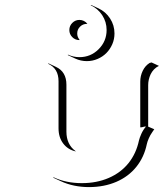

<svg xmlns="http://www.w3.org/2000/svg" viewBox="-20 -742 666 780"><path d="M175 -483.2 177.5 -484.4 207.5 -470.2Q249.8 -450.4 249.8 -397.9V-206.8Q249.8 -181.6 259 -161.7Q268.3 -141.8 285.4 -129.4L288.1 -126.7Q255.6 -134 236.7 -159.1Q217.8 -184.1 217.8 -220.7V-412.1Q217.8 -464.1 175 -483.2ZM196.5 -20 197.3 -22Q248.3 2 312.5 2Q373 2 421.9 -19.2Q470.7 -40.3 502 -79.2Q533.2 -118.2 544.4 -170.9Q546.9 -182.1 554.3 -198.6Q561.8 -215.1 572.8 -227.5Q571.3 -227.8 570.3 -228Q566.7 -228 561.5 -226.3Q556.4 -224.6 549.8 -224.6V-410.2Q549.8 -433.6 559.8 -454.3Q569.8 -475.1 587.9 -486.3L595.7 -488.3L625.7 -474.4Q614.3 -469 605.6 -460Q596.9 -450.9 591.9 -440.2Q586.9 -429.4 584.5 -418.6Q582 -407.7 582 -396.5V-227.5L606.7 -217L598.4 -204.8Q590.3 -193.6 584.4 -179.8Q578.4 -166 576.4 -156.2Q565.4 -103.3 533.7 -64Q502 -24.7 452.8 -3.4Q403.6 17.8 342.5 18.1Q278.1 18.1 226.6 -6.1ZM255.4 -518.3 256.3 -520Q278.3 -509.8 302.7 -509.8Q348.4 -509.8 380.7 -542.1Q413.1 -574.5 413.1 -620.1Q413.1 -653.1 395.3 -680.2Q377.4 -707.3 348.4 -720.7L350.1 -721.9L380.1 -708Q409.4 -694.3 427.2 -666.9Q445.1 -639.4 445.1 -606Q445.1 -583 436.2 -562.4Q427.2 -541.7 412.2 -526.6Q397.2 -511.5 376.5 -502.6Q355.7 -493.7 332.8 -493.7Q307.9 -493.7 285.4 -504.2ZM302.7 -661.1Q312.3 -661.1 320.8 -656.9Q329.3 -652.6 335 -645.3L332.8 -645Q316.7 -645 305.2 -633.7Q293.7 -622.3 293.7 -606Q293.7 -591.8 302.7 -581.1V-579.1Q285.6 -579.1 273.7 -591.1Q261.7 -603 261.7 -620Q261.7 -637 273.8 -649Q285.9 -661.1 302.7 -661.1Z"/></svg>

Font: AgreloyOut1
Style: Medium
Weight: 400
Designer: gluk
Foundry: gluk
Version: Version 0.27